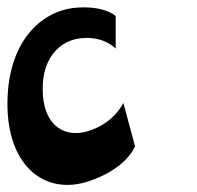

<svg xmlns="http://www.w3.org/2000/svg" viewBox="-40 -577 539 526"><path d="M-19 -316C-29 -128 79 -38 205 -81C296 -112 324 -162 330 -176L298 -295C288 -275 258 -233 195 -216C131 -200 77 -238 77 -333C76 -419 125 -466 180 -472C233 -478 263 -457 277 -444V-533C270 -539 240 -561 170 -556C76 -549 -11 -469 -19 -316Z"/></svg>

Font: Charger Slice
Style: Regular
Weight: 400
Designer: Jasper
Foundry: Cannot Into Space Fonts
Version: Version 1.1